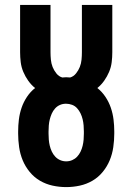

<svg xmlns="http://www.w3.org/2000/svg" viewBox="-20 -755 540 783"><path d="M250 8Q222 8 194.5 2Q167 -4 143 -18Q119 -32 101 -54Q83 -76 72.5 -101.5Q62 -127 58 -155Q54 -183 54 -210V-219Q54 -243 57 -267.5Q60 -292 68 -315.5Q76 -339 90 -360Q104 -381 123 -396Q107 -409 95 -426Q83 -443 75 -462Q67 -481 64.5 -501.5Q62 -522 62 -542V-735H186V-542Q186 -527 187.5 -511.5Q189 -496 194.5 -482Q200 -468 210 -455.5Q220 -443 234 -439Q238 -439 242 -439.5Q246 -440 250 -440Q254 -440 258 -439.5Q262 -439 266 -439Q280 -443 290 -455.5Q300 -468 305.5 -482Q311 -496 312.5 -511.5Q314 -527 314 -542V-735H438V-542Q438 -522 435.5 -501.5Q433 -481 425 -462Q417 -443 405 -426Q393 -409 377 -396Q396 -381 410 -360Q424 -339 432 -315.5Q440 -292 443 -267.5Q446 -243 446 -219V-210Q446 -183 442 -155Q438 -127 427.5 -101.5Q417 -76 399 -54Q381 -32 357 -18Q333 -4 305.5 2Q278 8 250 8ZM250 -97Q263 -97 274.5 -102Q286 -107 294.5 -116Q303 -125 308.5 -136.5Q314 -148 317 -160.5Q320 -173 321 -185.5Q322 -198 322 -210V-219Q322 -231 321 -243.5Q320 -256 317 -268.5Q314 -281 308.5 -292.5Q303 -304 294.5 -313.5Q286 -323 274 -327.5Q262 -332 249 -332Q236 -332 224.5 -327Q213 -322 204.5 -312.5Q196 -303 191 -291.5Q186 -280 183 -268Q180 -256 179 -243.5Q178 -231 178 -219V-210Q178 -198 179 -185.5Q180 -173 183 -160.5Q186 -148 191.5 -136.5Q197 -125 205.5 -116Q214 -107 225.5 -102Q237 -97 250 -97Z"/></svg>

Font: Iosevka Slab Extrabold
Style: Regular
Weight: 800
Monospace: yes
Designer: Belleve Invis
Foundry: Belleve Invis
Version: Version 11.1.1; ttfautohint (v1.8.3)